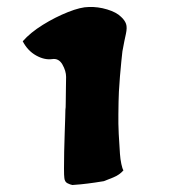

<svg xmlns="http://www.w3.org/2000/svg" viewBox="-20 -928 494 549"><path d="M187 -399Q181 -400 173 -404Q165 -408 164 -419Q163 -425 163 -446Q163 -467 163.5 -494Q164 -521 165 -547.5Q166 -574 166.5 -592.5Q167 -611 167 -614Q168 -618 168 -636Q168 -654 168.5 -675.5Q169 -697 169 -708Q169 -725 158.5 -743.5Q148 -762 129 -759Q107 -756 83 -769.5Q59 -783 45 -810Q67 -835 102.5 -857Q138 -879 174.5 -893.5Q211 -908 234 -908Q260 -909 286.5 -901Q313 -893 326 -880Q337 -870 340.5 -859.5Q344 -849 340 -831Q338 -822 335.5 -810Q333 -798 330 -781Q329 -773 327 -753Q325 -733 323 -709.5Q321 -686 320 -666Q319 -646 319 -637Q319 -628 318.5 -602Q318 -576 319.5 -545Q321 -514 323 -488Q324 -473 327 -459Q330 -445 333 -441Q322 -428 303.5 -420.5Q285 -413 277 -410Q272 -409 251.5 -406Q231 -403 211.5 -401Q192 -399 187 -399Z"/></svg>

Font: Potta One
Style: Regular
Weight: 400
Designer: 108,108go
Foundry: Font Zone 108
Version: Version 1.000